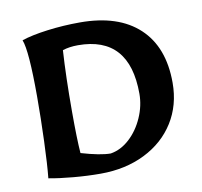

<svg xmlns="http://www.w3.org/2000/svg" viewBox="-65 -602 714 677"><g transform="rotate(-10 291.5 -263.0)"><path d="M58 -10Q63 -58 66 -141.5Q69 -225 69 -300Q69 -466 53 -505Q88 -517 145.5 -524.5Q203 -532 263 -532Q400 -532 474 -463Q548 -394 548 -266Q548 -186 509.5 -124.5Q471 -63 401.5 -28.5Q332 6 243 6Q196 6 145.5 1.5Q95 -3 58 -10ZM426 -248Q426 -454 242 -454Q211 -454 187 -446Q181 -352 181 -227Q181 -129 185 -78Q253 -58 290 -58Q327 -64 358 -92.5Q389 -121 407.5 -163Q426 -205 426 -248Z"/></g></svg>

Font: Mirza SemiBold
Style: Regular
Weight: 600
Designer: Arabic design by Kourosh Beigpour, Latin design by Eduardo Tunni, engineering by Lasse Fister
Version: Version 1.0010g